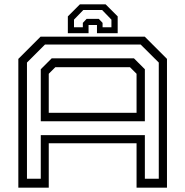

<svg xmlns="http://www.w3.org/2000/svg" viewBox="-20 -870 859 890"><path d="M65 0V-597L168 -700H651L754 -597V0H613V-206H206V0ZM105 -41.5H169V-243.5H651.5V-41.5H716V-580L632 -663.5H188.5L105 -580ZM169 -308V-549L219.5 -599.5H601L651.5 -549V-308ZM206 -347H613V-528L582.5 -558.5H236.5L206 -528ZM469.5 -850 525.5 -794V-716H429.5V-754H390.5V-716H294.5V-794L350.5 -850ZM453.5 -823.5H366L323 -779V-743.5H364V-764L381.5 -782.5H438L455.5 -764V-743.5H496.5V-779Z"/></svg>

Font: Tourney Expanded
Style: Regular
Weight: 400
Width: 7
Designer: Tyler Finck
Foundry: Etcetera Type Co
Version: Version 1.010; ttfautohint (v1.8.3)